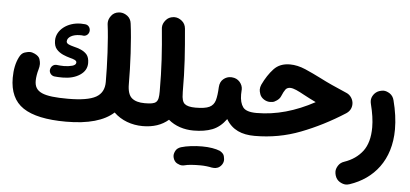

<svg xmlns="http://www.w3.org/2000/svg" viewBox="-60 -796 2648 1239"><g transform="rotate(5 1264.5 -176.5)"><path d="M484.9 -529.3V-533.7C484.9 -551.3 472.7 -568.8 451.7 -570.3C440.4 -571.3 431.6 -571.8 424.8 -571.8C337.4 -571.8 267.6 -517.1 267.6 -449.2C267.6 -424.8 273.4 -405.8 285.2 -392.6C308.6 -365.2 344.7 -354 373.5 -345.7C398.4 -339.4 417 -333 417 -319.8C417 -308.6 408.7 -300.8 392.6 -296.4C376.5 -292 358.4 -289.6 338.9 -289.6C322.8 -289.6 307.1 -291 293.9 -292.5C292.5 -293 290.5 -293 288.6 -293C271.5 -293 254.9 -280.3 251.5 -258.8C251 -257.3 251 -255.4 251 -253.9C251 -236.8 264.6 -219.2 284.7 -217.3C298.8 -215.8 316.4 -214.8 336.4 -214.8C381.8 -214.8 419.4 -224.6 449.2 -244.6C478.5 -264.2 493.2 -290 493.2 -322.3C493.2 -346.2 487.8 -364.3 477.1 -377.4C455.1 -402.8 420.9 -412.6 391.6 -419.9C364.3 -427.2 343.3 -433.6 343.3 -449.7C343.3 -477.5 378.4 -497.1 424.8 -497.1H435.1C438.5 -497.1 441.4 -496.6 444.8 -496.1C446.3 -495.6 448.2 -495.6 449.7 -495.6C466.8 -495.6 482.9 -509.3 484.9 -529.3ZM16.6 -185.1C16.6 -96.7 45.9 -32.2 105 7.3C164.1 46.9 256.8 66.9 383.3 66.9C527.8 66.9 629.4 37.1 691.4 -19.5C740.2 27.8 807.6 52.2 878.4 52.2H878.9C899.4 52.2 917 44.9 931.2 30.3C945.3 15.6 952.6 -2 952.6 -22C952.6 -42.5 945.3 -60.1 931.2 -74.7C917 -88.9 899.4 -96.2 878.9 -96.2H878.4C842.3 -96.2 814.5 -104 795.4 -120.1C776.4 -136.2 766.6 -166 766.6 -210.4C766.6 -327.6 758.8 -492.7 744.1 -601.1C741.7 -621.1 732.9 -637.2 718.3 -648.4C703.1 -659.7 687.5 -665.5 671.4 -665.5C668 -665.5 664.6 -665.5 661.1 -665C641.1 -662.6 625 -653.8 613.8 -638.7C602.1 -623.5 596.2 -607.9 596.2 -591.3C596.2 -588.4 596.2 -585.4 596.7 -582C609.9 -484.4 617.2 -320.3 617.2 -210.4C617.2 -164.6 599.6 -131.8 564 -111.8C528.3 -91.8 467.8 -81.5 382.3 -81.5C222.2 -81.5 166 -105 166 -179.2C166 -201.2 171.4 -232.9 177.7 -252.4C181.6 -265.6 183.6 -277.8 183.6 -289.1C183.6 -297.4 181.6 -308.1 177.7 -320.8C173.8 -333 162.6 -343.8 144.5 -352.5C133.8 -357.9 122.6 -360.8 111.3 -360.8C103.5 -360.8 92.8 -358.4 78.6 -354C64.5 -349.6 53.2 -337.9 44.4 -319.8C25.9 -283.2 16.6 -238.3 16.6 -185.1Z M804.7 -22C804.7 -2 812 15.6 826.7 30.3C841.3 44.9 858.9 52.2 878.9 52.2C946.8 52.2 1002 33.7 1044.9 -3.4C1088.4 33.7 1146.5 52.2 1207.5 52.2H1208C1228.5 52.2 1246.1 44.9 1260.3 30.3C1274.4 15.6 1281.7 -2 1281.7 -22C1281.7 -42.5 1274.4 -60.1 1260.3 -74.7C1246.1 -88.9 1228.5 -96.2 1208 -96.2H1207.5C1173.8 -96.2 1150.9 -102.1 1137.7 -113.3C1124.5 -124.5 1118.2 -146.5 1118.2 -180.2C1118.2 -183.1 1118.2 -186 1117.7 -189C1117.7 -263.7 1115.7 -333.5 1111.8 -397.9C1107.9 -461.9 1102.5 -528.8 1096.2 -598.1C1094.2 -618.7 1085.9 -635.3 1070.8 -647.5C1055.7 -659.7 1040 -666 1022.9 -666C1020.5 -666 1017.6 -666 1015.1 -665.5C995.1 -663.6 978.5 -655.3 966.3 -640.1C953.6 -625 947.3 -609.4 947.3 -592.3C947.3 -589.8 947.3 -586.9 947.8 -584.5C961.4 -443.8 969.2 -330.6 969.2 -180.2C969.2 -108.4 956.1 -96.2 878.9 -96.2C858.9 -96.2 841.3 -88.9 826.7 -74.7C812 -60.1 804.7 -42.5 804.7 -22Z M1133.3 -22C1133.3 -2 1140.6 15.6 1155.3 30.3C1170.4 44.9 1188 52.2 1208 52.2C1254.4 52.2 1294.9 45.9 1329.1 32.7C1363.3 19.5 1393.1 -4.9 1418.9 -40.5C1458 26.4 1521 52.2 1603.5 52.2H1604C1624.5 52.2 1642.1 44.9 1656.2 30.3C1670.4 15.6 1677.7 -2 1677.7 -22C1677.7 -42.5 1670.4 -60.1 1656.2 -74.7C1642.1 -88.9 1624.5 -96.2 1604 -96.2H1603.5C1559.1 -96.2 1529.8 -105.5 1515.6 -124.5C1501.5 -143.6 1494.1 -170.9 1494.1 -206.5C1494.1 -214.8 1494.6 -223.6 1495.1 -232.9C1495.6 -235.4 1495.6 -237.3 1495.6 -239.3C1495.6 -256.8 1489.3 -272.9 1476.6 -287.6C1463.4 -302.2 1446.8 -310.1 1426.3 -311.5C1423.8 -312 1421.9 -312 1419.4 -312C1401.4 -312 1385.3 -306.2 1370.6 -293.9C1356 -281.7 1348.1 -264.2 1346.7 -241.2C1345.2 -205.1 1341.3 -176.3 1335.4 -155.3C1329.1 -134.3 1316.9 -119.1 1297.9 -109.9C1278.8 -100.6 1249 -96.2 1208 -96.2C1188 -96.2 1170.4 -88.9 1155.3 -74.7C1140.6 -60.1 1133.3 -42.5 1133.3 -22ZM1096.7 239.7C1101.1 254.9 1109.4 266.1 1121.6 272.9C1133.8 279.3 1144.5 282.7 1154.3 282.7C1159.7 282.7 1164.6 282.2 1169.9 280.8C1191.9 274.4 1229 272 1272.5 272C1297.4 272 1326.7 275.4 1345.7 279.8C1351.1 280.8 1356 281.2 1360.8 281.2C1375 281.2 1395 278.3 1411.1 255.4C1418 245.1 1421.4 234.4 1421.4 223.1C1421.4 218.3 1419.9 210 1417.5 198.7C1414.6 187.5 1405.3 177.2 1389.2 168C1361.8 156.7 1321.8 149.4 1272.5 149.4C1225.1 149.4 1173.8 155.3 1137.2 166.5C1121.1 171.9 1109.9 180.2 1103.5 191.9C1097.2 203.6 1094.2 214.4 1094.2 223.6C1094.2 229 1095.2 234.4 1096.7 239.7Z M1792 -427.2C1748 -427.2 1713.4 -413.6 1687.5 -385.7C1661.6 -357.9 1638.2 -322.8 1618.2 -280.3C1613.8 -270 1611.3 -259.3 1611.3 -249C1611.3 -241.7 1613.3 -231.4 1617.7 -218.8C1622.1 -206.1 1630.9 -195.3 1644.5 -186.5C1657.2 -178.7 1669.9 -174.8 1682.6 -174.8C1684.6 -174.8 1689.9 -175.3 1698.2 -175.8C1706.5 -176.3 1716.3 -180.7 1728 -189C1739.7 -197.3 1747.6 -206.5 1752 -216.8C1761.2 -238.8 1769.5 -254.4 1776.4 -263.2C1783.2 -272 1793.5 -276.4 1806.6 -276.4C1829.6 -276.4 1858.9 -261.2 1898.4 -239.7C1923.8 -225.6 1950.2 -212.9 1978 -199.2C1854.5 -132.3 1730.5 -96.2 1604 -96.2C1583.5 -96.2 1565.9 -88.9 1551.3 -74.2C1536.6 -59.1 1529.3 -42 1529.3 -22C1529.3 -2 1536.6 15.1 1551.3 30.3C1565.9 44.9 1583.5 52.2 1604 52.2C1707.5 52.2 1806.6 34.2 1900.9 -2.4C1995.1 -38.6 2088.4 -85.9 2180.7 -145C2203.6 -160.2 2215.3 -181.2 2215.3 -208C2215.3 -236.8 2196.3 -265.6 2170.4 -275.9C2098.6 -306.6 2041 -332.5 1996.1 -356C1961.9 -373.5 1927.2 -389.6 1892.6 -404.8C1857.4 -419.9 1823.7 -427.2 1792 -427.2Z M2379.9 -305.7C2350.1 -295.4 2331.1 -265.6 2331.1 -240.2C2331.1 -232.9 2332 -225.6 2334 -217.8C2348.1 -162.6 2355.5 -112.8 2355.5 -68.4C2355.5 -3.4 2341.3 48.3 2313 85.9C2284.2 123.5 2245.1 150.9 2194.8 168C2178.7 173.3 2166 182.6 2157.2 196.3C2148.4 210 2144 223.1 2144 235.8C2144 243.7 2145.5 252 2147.9 260.7C2153.3 278.8 2163.6 292 2177.7 300.8C2191.9 309.1 2205.1 313.5 2217.3 313.5C2225.6 313.5 2233.9 312 2242.7 309.1C2395 258.3 2502.9 131.8 2502.9 -68.4C2502.9 -127.4 2494.1 -189.9 2477.1 -254.9C2472.7 -272.9 2463.4 -287.1 2449.2 -296.9C2434.6 -306.2 2420.9 -311 2408.2 -311C2399.4 -311 2390.1 -309.1 2379.9 -305.7Z"/></g></svg>

Font: Mikhak ExtraBold
Style: Regular
Weight: 800
Designer: Amin Abedi
Version: Version 3.2